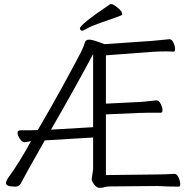

<svg xmlns="http://www.w3.org/2000/svg" viewBox="-20 -900 940 930"><path d="M514 -880Q516 -880 521 -880Q526 -880 539 -871Q572 -848 572 -831Q572 -827 568 -826Q559 -821 471 -791Q422 -774 402.5 -762.5Q383 -751 378.5 -751Q374 -751 370.5 -754.5Q367 -758 367 -762Q367 -781 514 -880ZM742 -55Q780 -55 825 -58H826Q836 -58 844.5 -41Q853 -24 853 -8Q853 4 846 4Q792 4 743 1L515 3Q498 3 486.5 6.5Q475 10 462 10Q449 10 436.5 -6Q424 -22 424 -32L431 -80V-234L197 -220Q102 -53 80 -10Q72 4 54 4Q9 4 9 -13Q9 -23 20 -39Q74 -113 130 -216Q106 -212 99 -211H98Q88 -211 76.5 -227Q65 -243 65 -258Q65 -269 83 -269H126Q147 -269 163 -270Q234 -391 296.5 -506Q359 -621 373 -649Q387 -677 391 -695Q395 -708 413 -708Q431 -708 486 -686L717 -702Q740 -704 763.5 -706.5Q787 -709 800 -710H802Q812 -710 820 -693.5Q828 -677 828 -662Q828 -650 821 -650L785 -651Q750 -651 718 -649L493 -632V-398L655 -406Q676 -407 700.5 -410Q725 -413 738 -414H739Q749 -414 758 -397.5Q767 -381 767 -366Q767 -354 759 -354H700Q673 -354 656 -353L493 -346V-52ZM227 -272 431 -284V-638Q341 -469 227 -272Z"/></svg>

Font: Moon Stars Kai T Light
Style: Regular
Weight: 300
Designer: GuiWonder
Version: Version 1.101